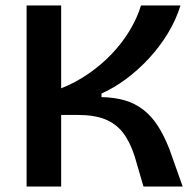

<svg xmlns="http://www.w3.org/2000/svg" viewBox="-20 -680 715 700"><path d="M77 0V-660H203V-358Q256 -379 303 -411.5Q350 -444 388 -484Q426 -524 453 -569Q480 -614 494 -660H638Q622 -608 592 -558.5Q562 -509 522.5 -466.5Q483 -424 439 -391.5Q395 -359 350 -339V-326Q398 -325 435.5 -314Q473 -303 503 -279.5Q533 -256 555.5 -221Q578 -186 597 -138L646 0H503L471 -110Q454 -163 428.5 -196Q403 -229 363.5 -245Q324 -261 262 -261H203V0Z"/></svg>

Font: Bricolage Grotesque 16pt SemiBold
Style: Regular
Weight: 600
Version: Version 1.001;gftools[0.9.33.dev8+g029e19f]